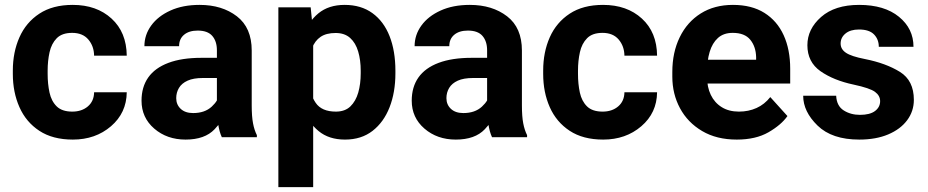

<svg xmlns="http://www.w3.org/2000/svg" viewBox="-20 -558 3774 781"><path d="M273.9 -104Q312.5 -104 337.4 -125.2Q362.3 -146.5 362.8 -182.6H495.6Q494.6 -98.6 431.4 -44.4Q368.2 9.8 276.4 9.8Q194.3 9.8 140.1 -25.9Q85.9 -61.5 59.1 -122.1Q32.2 -182.6 32.2 -257.3V-271Q32.2 -345.7 59.1 -406.3Q85.9 -466.8 140.1 -502.4Q194.3 -538.1 275.9 -538.1Q373 -538.1 433.8 -482.4Q494.6 -426.8 495.6 -331.5H362.8Q362.3 -370.1 339.4 -397.2Q316.4 -424.3 273.4 -424.3Q232.4 -424.3 210.9 -402.6Q189.5 -380.9 181.6 -345.7Q173.8 -310.5 173.8 -271V-257.3Q173.8 -216.8 181.4 -181.6Q189 -146.5 210.7 -125.2Q232.4 -104 273.9 -104Z M862.3 -121.1V-353.5Q862.3 -390.1 843.5 -411.9Q824.7 -433.6 784.2 -433.6Q749 -433.6 728.8 -416.7Q708.5 -399.9 708.5 -370.1H567.4Q567.4 -416 595 -454.1Q622.6 -492.2 673.1 -515.1Q723.6 -538.1 792 -538.1Q883.3 -538.1 943.6 -491.7Q1003.9 -445.3 1003.9 -352.5V-128.9Q1003.9 -84 1009.3 -56.2Q1014.6 -28.3 1024.9 -8.3V0H882.3Q872.1 -21.5 867.2 -54.7Q862.3 -87.9 862.3 -121.1ZM880.9 -322.8 881.8 -240.7H804.7Q767.1 -240.7 743.2 -230Q719.2 -219.2 708 -200.4Q696.8 -181.6 696.8 -158.7Q696.8 -132.3 715.1 -115.2Q733.4 -98.1 765.6 -98.1Q813 -98.1 841.3 -124.3Q869.6 -150.4 869.6 -174.3L907.2 -112.8Q892.6 -74.2 852.8 -32.2Q813 9.8 734.9 9.8Q659.2 9.8 607.4 -34.9Q555.7 -79.6 555.7 -148.4Q555.7 -204.1 583 -242.9Q610.4 -281.7 664.8 -302.2Q719.2 -322.8 799.3 -322.8Z M1253.9 -426.8V203.1H1112.3V-528.3H1243.7ZM1588.4 -270V-259.8Q1588.4 -182.6 1564.7 -121.8Q1541 -61 1495.4 -25.6Q1449.7 9.8 1383.3 9.8Q1317.9 9.8 1275.9 -24.9Q1233.9 -59.6 1210.5 -118.7Q1187 -177.7 1177.2 -251V-271.5Q1187 -348.6 1210.2 -408.9Q1233.4 -469.2 1275.1 -503.7Q1316.9 -538.1 1381.8 -538.1Q1448.7 -538.1 1494.9 -504.6Q1541 -471.2 1564.7 -410.9Q1588.4 -350.6 1588.4 -270ZM1447.3 -259.8V-270Q1447.3 -313.5 1437 -348.4Q1426.8 -383.3 1404.3 -403.6Q1381.8 -423.8 1345.2 -423.8Q1307.1 -423.8 1283.9 -408Q1260.7 -392.1 1249.5 -362.5Q1238.3 -333 1236.3 -292V-230Q1239.7 -175.3 1264.2 -139.6Q1288.6 -104 1346.2 -104Q1383.3 -104 1405.3 -125.2Q1427.2 -146.5 1437.3 -181.6Q1447.3 -216.8 1447.3 -259.8Z M1961.4 -121.1V-353.5Q1961.4 -390.1 1942.6 -411.9Q1923.8 -433.6 1883.3 -433.6Q1848.1 -433.6 1827.9 -416.7Q1807.6 -399.9 1807.6 -370.1H1666.5Q1666.5 -416 1694.1 -454.1Q1721.7 -492.2 1772.2 -515.1Q1822.8 -538.1 1891.1 -538.1Q1982.4 -538.1 2042.7 -491.7Q2103 -445.3 2103 -352.5V-128.9Q2103 -84 2108.4 -56.2Q2113.8 -28.3 2124 -8.3V0H1981.4Q1971.2 -21.5 1966.3 -54.7Q1961.4 -87.9 1961.4 -121.1ZM1980 -322.8 1981 -240.7H1903.8Q1866.2 -240.7 1842.3 -230Q1818.4 -219.2 1807.1 -200.4Q1795.9 -181.6 1795.9 -158.7Q1795.9 -132.3 1814.2 -115.2Q1832.5 -98.1 1864.7 -98.1Q1912.1 -98.1 1940.4 -124.3Q1968.7 -150.4 1968.7 -174.3L2006.3 -112.8Q1991.7 -74.2 1951.9 -32.2Q1912.1 9.8 1834 9.8Q1758.3 9.8 1706.5 -34.9Q1654.8 -79.6 1654.8 -148.4Q1654.8 -204.1 1682.1 -242.9Q1709.5 -281.7 1763.9 -302.2Q1818.4 -322.8 1898.4 -322.8Z M2431.2 -104Q2469.7 -104 2494.6 -125.2Q2519.5 -146.5 2520 -182.6H2652.8Q2651.9 -98.6 2588.6 -44.4Q2525.4 9.8 2433.6 9.8Q2351.6 9.8 2297.4 -25.9Q2243.2 -61.5 2216.3 -122.1Q2189.5 -182.6 2189.5 -257.3V-271Q2189.5 -345.7 2216.3 -406.3Q2243.2 -466.8 2297.4 -502.4Q2351.6 -538.1 2433.1 -538.1Q2530.3 -538.1 2591.1 -482.4Q2651.9 -426.8 2652.8 -331.5H2520Q2519.5 -370.1 2496.6 -397.2Q2473.6 -424.3 2430.7 -424.3Q2389.6 -424.3 2368.2 -402.6Q2346.7 -380.9 2338.9 -345.7Q2331.1 -310.5 2331.1 -271V-257.3Q2331.1 -216.8 2338.6 -181.6Q2346.2 -146.5 2367.9 -125.2Q2389.6 -104 2431.2 -104Z M2977.1 9.8Q2895 9.8 2836.2 -24.9Q2777.3 -59.6 2746.1 -117.7Q2714.8 -175.8 2714.8 -246.1V-265.1Q2714.8 -344.7 2744.9 -406.5Q2774.9 -468.3 2830.3 -503.2Q2885.7 -538.1 2961.4 -538.1Q3037.6 -538.1 3089.4 -505.6Q3141.1 -473.1 3167.7 -414.8Q3194.3 -356.4 3194.3 -278.3V-218.3H2775.4V-314.9H3055.7V-325.7Q3054.7 -368.2 3032 -396.2Q3009.3 -424.3 2960.4 -424.3Q2923.3 -424.3 2900.4 -403.6Q2877.4 -382.8 2866.7 -346.9Q2856 -311 2856 -265.1V-246.1Q2856 -204.1 2871.3 -172.1Q2886.7 -140.1 2915.8 -122.1Q2944.8 -104 2985.8 -104Q3024.9 -104 3057.4 -118.7Q3089.8 -133.3 3113.3 -163.1L3183.1 -85.9Q3157.7 -49.8 3106 -20Q3054.2 9.8 2977.1 9.8Z M3560.1 -146.5Q3560.1 -168.9 3539.3 -184.3Q3518.6 -199.7 3452.1 -213.9Q3371.1 -231 3317.6 -268.3Q3264.2 -305.7 3264.2 -374Q3264.2 -439.9 3320.1 -489Q3376 -538.1 3474.6 -538.1Q3577.6 -538.1 3636.7 -489.7Q3695.8 -441.4 3695.8 -367.7H3554.7Q3554.7 -397.9 3535.2 -418Q3515.6 -438 3474.1 -438Q3439 -438 3419.2 -421.6Q3399.4 -405.3 3399.4 -380.9Q3399.4 -357.9 3421.1 -343.3Q3442.9 -328.6 3498 -317.9Q3584 -300.8 3640.6 -265.6Q3697.3 -230.5 3697.3 -151.9Q3697.3 -105.5 3669.9 -68.8Q3642.6 -32.2 3592.8 -11.2Q3543 9.8 3475.1 9.8Q3364.3 9.8 3305.7 -47.1Q3247.1 -104 3247.1 -168.5H3381.3Q3383.3 -127 3411.9 -108.9Q3440.4 -90.8 3478 -90.8Q3518.6 -90.8 3539.3 -106.4Q3560.1 -122.1 3560.1 -146.5Z"/></svg>

Font: RobotoDEMO
Style: Regular
Weight: 400
Designer: Christian Robertson
Foundry: Google
Version: Version 2.136